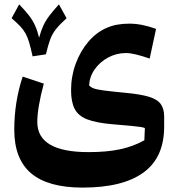

<svg xmlns="http://www.w3.org/2000/svg" viewBox="-20 -603 813 880"><path d="M666 -334.5Q631.3 -346.7 603.8 -353.3Q576.2 -359.9 558.1 -359.9Q513.7 -359.9 475.6 -339.4Q437.5 -318.8 413.8 -284.9Q390.1 -251 388.7 -211.4Q396 -203.1 409.2 -198Q422.4 -192.9 455.1 -188.5Q487.8 -184.1 553.7 -177.7Q624 -171.4 662.8 -159.4Q701.7 -147.5 717 -125.7Q732.4 -104 732.4 -68.4V-22.5Q732.4 118.7 637.7 187.7Q543 256.8 358.4 256.8Q200.2 256.8 122.8 191.4Q45.4 126 45.4 -8.3Q45.4 -135.7 84 -252L180.7 -219.7Q150.9 -107.9 150.9 -43.9Q150.9 94.2 385.3 94.2Q470.2 94.2 531 81.1Q591.8 67.9 641.6 40L644 -16.1Q637.2 -19 625 -21Q612.8 -22.9 583.3 -25.9Q553.7 -28.8 493.7 -33.7Q420.9 -40 379.9 -55.9Q338.9 -71.8 322.3 -103.8Q305.7 -135.7 305.7 -189.5Q305.7 -252.9 326.9 -310.8Q348.1 -368.7 385.5 -412.4Q422.9 -456.1 471.2 -476.1Q512.7 -494.6 573.2 -494.6Q629.4 -494.6 695.3 -470.7ZM190.4 -354 129.4 -344.7Q121.1 -382.8 114 -407.2Q106.9 -431.6 97.4 -449Q87.9 -466.3 72.8 -482.4Q57.6 -498.5 33.2 -519.5L67.9 -583Q95.2 -554.7 112.3 -532.7Q129.4 -510.7 140.1 -487.3Q150.9 -463.9 159.2 -430.2Q168 -462.4 178.7 -485.6Q189.5 -508.8 206.3 -531Q223.1 -553.2 250 -583L285.2 -519.5Q253.4 -490.7 236.6 -469.5Q219.7 -448.2 210.2 -422.6Q200.7 -397 190.4 -354Z"/></svg>

Font: Pinar-DS3-FD Bold
Style: Regular
Weight: 700
Designer: Amin Abedi
Version: Version 3.000